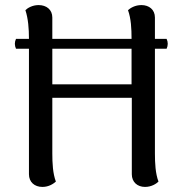

<svg xmlns="http://www.w3.org/2000/svg" viewBox="-20 -724 724 756"><path d="M636 -532C642 -545 642 -558 636 -571H590V-655C590 -686 567 -704 537 -704C511 -704 493 -692 484 -684C496 -651 498 -611 498 -572V-571H186V-655C186 -686 163 -704 132 -704C107 -704 88 -692 80 -684C91 -651 94 -611 94 -572V-571H43C37 -558 37 -545 43 -532H94V-38C94 -7 116 12 147 12C173 12 191 -1 200 -9C188 -41 186 -81 186 -120V-339H499V-38C499 -7 521 12 551 12C577 12 596 -1 604 -9C592 -41 590 -81 590 -120V-532ZM498 -392H186V-532H498Z"/></svg>

Font: Arima Koshi Medium
Style: Regular
Weight: 500
Designer: Joana Correia and Natanael Gama
Foundry: NDISCOVER
Version: Version 1.019;PS 001.019;hotconv 1.0.88;makeotf.lib2.5.64775